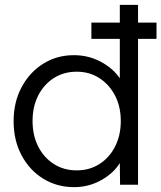

<svg xmlns="http://www.w3.org/2000/svg" viewBox="-20 -760 664 790"><path d="M285 10Q214 10 157.5 -25Q101 -60 68.5 -121.5Q36 -183 36 -261Q36 -340 69 -401.5Q102 -463 158 -498Q214 -533 284 -533Q344 -533 394.5 -506Q445 -479 473 -438V-600H356V-667H473V-740H548V-667H624V-600H548V0H474L473 -89Q447 -47 396 -18.5Q345 10 285 10ZM296 -59Q348 -59 389 -85Q430 -111 453.5 -157Q477 -203 477 -262Q477 -321 453.5 -366.5Q430 -412 389 -438.5Q348 -465 296 -465Q242 -465 201 -438.5Q160 -412 137 -366.5Q114 -321 114 -262Q114 -203 137 -157.5Q160 -112 201 -85.5Q242 -59 296 -59Z"/></svg>

Font: Lexend Light
Style: Regular
Weight: 300
Designer: Bonnie Shaver-Troup, Thomas Jockin
Foundry: Lexend
Version: Version 1.007; ttfautohint (v1.8.3)